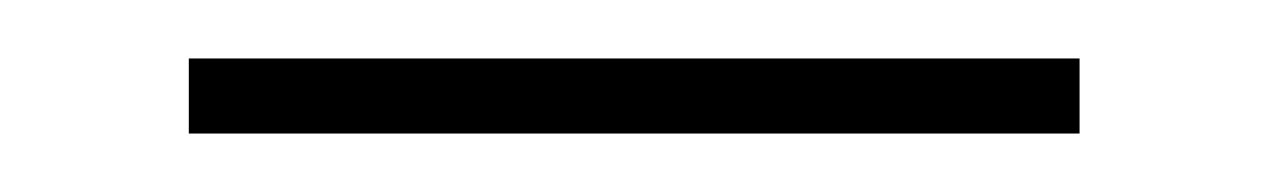

<svg xmlns="http://www.w3.org/2000/svg" viewBox="-20 -731 436 66"><path d="M351.1 -685.1H44.9V-710.9H351.1Z"/></svg>

Font: RobotoDraft Thin
Style: Regular
Weight: 250
Version: Version 2.001153; 2014